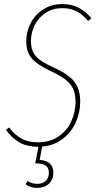

<svg xmlns="http://www.w3.org/2000/svg" viewBox="-20 -711 480 943"><path d="M429 -621 413 -608Q386 -640 356 -655.5Q326 -671 286 -671Q241 -671 206 -649Q171 -627 151.5 -589.5Q132 -552 132 -509Q132 -462 156.5 -434.5Q181 -407 245 -379Q314 -348 344 -311Q374 -274 374 -212Q374 -159 352 -110Q330 -61 287.5 -28.5Q245 4 187 9L175 74Q242 80 242 137Q242 171 220 191.5Q198 212 163 212Q128 212 106 194L115 178Q137 192 163 192Q189 192 204.5 177.5Q220 163 220 138Q220 113 205 102.5Q190 92 153 91L169 10H168Q114 10 76.5 -11Q39 -32 9 -73L25 -85Q52 -49 85 -30.5Q118 -12 167 -12Q225 -12 267 -40.5Q309 -69 330 -115Q351 -161 351 -211Q351 -266 324.5 -298Q298 -330 235 -359Q164 -392 136.5 -423.5Q109 -455 109 -509Q109 -555 130.5 -597Q152 -639 192.5 -665Q233 -691 286 -691Q332 -691 366.5 -673Q401 -655 429 -621Z"/></svg>

Font: Fira Sans Extra Condensed Thin
Style: Italic
Weight: 250
Width: 3
Italic angle: -8°
Designer: Carrois Corporate & Edenspiekermann AG
Foundry: Carrois Corporate GbR & Edenspiekermann AG
Version: Version 4.203